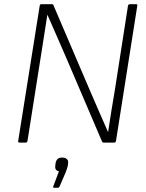

<svg xmlns="http://www.w3.org/2000/svg" viewBox="-20 -675 692 909"><path d="M72 0Q65 0 66 -7L168 -648Q169 -655 175 -655H227Q230 -655 231.5 -653.5Q233 -652 234 -648L406 -246Q427 -198 448 -149Q469 -100 491 -51H492Q499 -99 507 -148Q515 -197 523 -244L586 -648Q588 -655 594 -655H624Q632 -655 630 -648L529 -7Q527 0 521 0H470Q465 0 463 -5L298 -391Q275 -445 251.5 -498Q228 -551 205 -604H204Q195 -549 187 -495Q179 -441 170 -387L110 -7Q108 0 102 0ZM236 214Q230 214 232 208L259 136Q249 134 244.5 127.5Q240 121 242 108L243 98Q246 83 253.5 77Q261 71 274 71Q289 71 297 78.5Q305 86 302 100L301 110Q299 118 296.5 125.5Q294 133 290 143L262 208Q259 214 254 214Z"/></svg>

Font: Sofia Sans ExtraLight
Style: Italic
Weight: 250
Italic angle: -9°
Version: Version 4.100-B